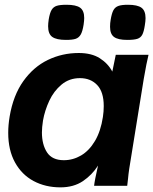

<svg xmlns="http://www.w3.org/2000/svg" viewBox="-20 -780 644 806"><path d="M14.5 -222.5Q14.5 -255 20.5 -291Q35.5 -380 78.2 -439.8Q121 -499.5 181.2 -528.5Q241.5 -557.5 310.5 -557.5Q364.5 -557.5 399 -535.5Q433.5 -513.5 451.5 -479.5L466 -550H603.5Q595.5 -518.5 583.5 -449L522.5 -71.5Q519 -48 517.5 -30L514 0H375Q377 -21 391.5 -85Q366.5 -45.5 327.8 -19.5Q289 6.5 234 6.5Q170.5 6.5 120.8 -20.2Q71 -47 42.8 -98.5Q14.5 -150 14.5 -222.5ZM412 -289Q415.5 -312 415.5 -334.5Q415.5 -394 388 -423Q360.5 -452 315.5 -452Q271 -452 238.5 -425Q206 -398 187 -357.2Q168 -316.5 160.5 -274Q156 -245 156 -224Q156 -173 177.5 -140.2Q199 -107.5 248 -107.5Q286.5 -107.5 320.5 -127.5Q354.5 -147.5 378.8 -188.5Q403 -229.5 412 -289ZM182 -670Q182 -681 184.5 -698.5Q189 -725.5 196.5 -738.2Q204 -751 218 -755.5Q232 -760 259.5 -760Q299 -760 316.2 -747.8Q333.5 -735.5 333.5 -704.5Q333.5 -694 331 -676.5Q326.5 -648 318.8 -634.8Q311 -621.5 297.5 -617Q284 -612.5 257 -612.5Q217.5 -612.5 199.8 -624.8Q182 -637 182 -670ZM442 -667.5Q442 -683 444.5 -696.5Q449 -724 456 -737Q463 -750 476.8 -755Q490.5 -760 517 -760Q557 -760 574 -747.5Q591 -735 591 -704Q591 -691.5 588 -674Q584 -647 577.2 -634.2Q570.5 -621.5 556.5 -617Q542.5 -612.5 514 -612.5Q475.5 -612.5 458.8 -624.8Q442 -637 442 -667.5Z"/></svg>

Font: JuliaMono ExtraBoldItalic
Style: Regular
Weight: 800
Italic angle: -9°
Monospace: yes
Designer: cormullion
Foundry: corm
Version: Version 0.049; ttfautohint (v1.8.4)